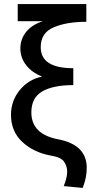

<svg xmlns="http://www.w3.org/2000/svg" viewBox="-20 -756 457 943"><path d="M229 8Q280 16 295 38.5Q310 61 310 87Q310 116 293 158L386 167Q406 118 406 68Q406 -45 265 -72Q134 -97 134 -204Q134 -276 187.5 -307Q241 -338 340 -338V-421Q180 -421 180 -524Q180 -595 244 -622Q308 -649 404 -649V-736H67V-652H191Q137 -635 108.5 -599.5Q80 -564 80 -518Q80 -473 108 -436.5Q136 -400 187 -380Q120 -366 77 -313.5Q34 -261 34 -192Q34 -110 90 -58.5Q146 -7 229 8Z"/></svg>

Font: Geom
Style: Regular
Weight: 400
Version: Version 1.102